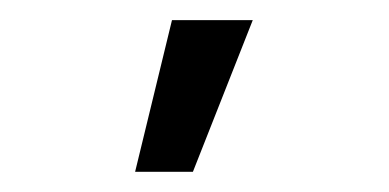

<svg xmlns="http://www.w3.org/2000/svg" viewBox="-20 -759 381 188"><path d="M112.3 -590.8 148.4 -739.3H227.5L168.9 -590.8Z"/></svg>

Font: Post No Bills Colombo SemiBold
Style: Regular
Weight: 600
Designer: Kosala Senevirathne, Siva Puranthara, Lasantha Premarathna, Tharique Azeez
Foundry: Mooniak
Version: Version 1.220 ; ttfautohint (v1.6)